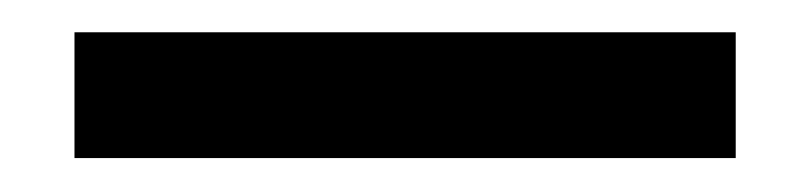

<svg xmlns="http://www.w3.org/2000/svg" viewBox="-20 16 490 116"><path d="M25 111.5V35.5H424.5V111.5Z"/></svg>

Font: Anek Latin Medium Medium
Style: Regular
Weight: 500
Version: Version 1.003